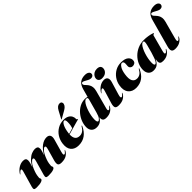

<svg xmlns="http://www.w3.org/2000/svg" viewBox="238 -1933 3140 3140"><g transform="rotate(-45 1808.0 -362.5)"><path d="M292 -57 360.5 -298.5Q372 -340 369 -354.2Q366 -368.5 350 -368.5Q329.5 -368.5 295.2 -327.8Q261 -287 228.5 -195Q216.5 -161.5 210.2 -127.5Q204 -93.5 204 -76Q204 -64 209 -56.8Q214 -49.5 214 -39Q214 -16.5 175.5 -3.2Q137 10 65 10Q22.5 10 14 -5.2Q5.5 -20.5 16 -57L93 -324Q101.5 -353.5 100.2 -366.2Q99 -379 89 -379Q79.5 -379 67.2 -370.5Q55 -362 33 -337Q27 -331 24 -331Q20.5 -331 25 -339Q55.5 -391 107.2 -424.5Q159 -458 213.5 -458Q280 -458 280 -403Q280 -376 269 -339.8Q258 -303.5 249.5 -275.5Q285.5 -345.5 327.2 -385.2Q369 -425 410.5 -441.5Q452 -458 487 -458Q520.5 -458 537.5 -444.5Q554.5 -431 554.5 -399Q554.5 -378.5 544 -344Q533.5 -309.5 523.5 -280.5Q576.5 -372 636.2 -415Q696 -458 756.5 -458Q804.5 -458 822.2 -427.5Q840 -397 823.5 -339L762 -121Q750.5 -80.5 753.5 -66.8Q756.5 -53 767 -53Q777 -53 787.5 -61.5Q798 -70 813.5 -91Q818 -97 819.2 -98.5Q820.5 -100 822.5 -100Q828.5 -100 821.5 -85Q803.5 -45.5 759.5 -17.8Q715.5 10 644 10Q585.5 10 574.5 -17.8Q563.5 -45.5 579.5 -103L635 -298.5Q646.5 -340 643.5 -354.2Q640.5 -368.5 624.5 -368.5Q604 -368.5 570 -327.8Q536 -287 503 -194.5Q491 -161 485.5 -127.2Q480 -93.5 480 -76Q480 -64 485 -56.8Q490 -49.5 490 -39Q490 -16.5 451.5 -3.2Q413 10 341.5 10Q298.5 10 290 -5.2Q281.5 -20.5 292 -57Z M1302.5 -175Q1262 -85 1196.2 -37.5Q1130.5 10 1039.5 10Q952 10 905.8 -43Q859.5 -96 872 -197Q881 -271.5 919.5 -331.8Q958 -392 1019.2 -427.5Q1080.5 -463 1157.5 -463Q1213 -463 1248 -443.8Q1283 -424.5 1299 -393.5Q1315 -362.5 1313 -327Q1312.5 -320.5 1315.2 -316Q1318 -311.5 1327.5 -309.5Q1333.5 -308.5 1333.5 -305Q1333.5 -302 1327.5 -300Q1317.5 -297.5 1288.5 -289.5Q1259.5 -281.5 1219.8 -270.2Q1180 -259 1137.5 -246.8Q1095 -234.5 1058.5 -224Q1055 -159 1080.2 -123.8Q1105.5 -88.5 1163 -88.5Q1241 -88.5 1292.5 -180.5Q1297 -187 1301 -185.5Q1306.5 -184 1302.5 -175ZM1061 -251.5Q1060 -243.5 1059.5 -236Q1086 -243.5 1113 -251.2Q1140 -259 1161.5 -265Q1169 -286.5 1174.2 -317Q1179.5 -347.5 1180 -385Q1181 -447 1154 -447Q1126.5 -447 1099.8 -395.8Q1073 -344.5 1061 -251.5ZM1207.5 -627.5Q1246 -699 1298 -699Q1329 -699 1339 -681Q1349 -663 1344.5 -645Q1337 -616 1315.5 -596Q1294 -576 1268 -561.5L1141.5 -490Q1137.5 -488 1136 -490.5Q1135 -491.5 1137.5 -496.5Z M1848.5 -85Q1830.5 -45.5 1787.2 -17.8Q1744 10 1680 10Q1636 10 1618.2 -7Q1600.5 -24 1600.5 -51Q1600.5 -63 1602 -76Q1579 -37 1543.8 -13.5Q1508.5 10 1457.5 10Q1398.5 10 1366.5 -23.5Q1334.5 -57 1334.5 -115Q1334.5 -174.5 1357.8 -235Q1381 -295.5 1423 -346Q1465 -396.5 1521.8 -427.2Q1578.5 -458 1645 -458Q1679 -458 1701 -450.5L1739 -589.5Q1761 -668.5 1806.5 -701.8Q1852 -735 1919.5 -735Q1967 -735 1991 -717Q2015 -699 2015 -674Q2015 -652.5 1999.8 -638Q1984.5 -623.5 1958 -623.5Q1933 -623.5 1905.2 -637.8Q1877.5 -652 1852.8 -666.2Q1828 -680.5 1812 -680.5Q1802 -680.5 1795.2 -673.5Q1788.5 -666.5 1788.5 -655.5Q1788.5 -640.5 1800.5 -626.2Q1812.5 -612 1828.8 -595Q1845 -578 1858.5 -554.2Q1872 -530.5 1876.5 -497Q1881 -463.5 1868 -416L1784.5 -104Q1771 -53 1794 -53Q1804 -53 1814.5 -61.5Q1825 -70 1840.5 -91Q1845 -97 1846.2 -98.5Q1847.5 -100 1849.5 -100Q1855.5 -100 1848.5 -85ZM1518 -104Q1518 -69 1526 -56.5Q1534 -44 1545 -44Q1559.5 -44 1581.8 -70.8Q1604 -97.5 1623 -167.5L1688.5 -405.5Q1692 -422.5 1688 -433.8Q1684 -445 1662 -445Q1641.5 -445 1621 -422.5Q1600.5 -400 1582 -362.8Q1563.5 -325.5 1549 -280.5Q1534.5 -235.5 1526.2 -189.5Q1518 -143.5 1518 -104Z M2085 -496Q2049 -496 2028.5 -514.2Q2008 -532.5 2008 -561Q2008 -587 2023.2 -611.5Q2038.5 -636 2065.8 -652Q2093 -668 2129.5 -668Q2174 -668 2193.8 -649.8Q2213.5 -631.5 2213.5 -603.5Q2213.5 -559.5 2180.5 -527.8Q2147.5 -496 2085 -496ZM2085.5 -121Q2073.5 -80.5 2076.8 -66.8Q2080 -53 2090.5 -53Q2100.5 -53 2111 -61.5Q2121.5 -70 2137 -91Q2141.5 -97 2142.8 -98.5Q2144 -100 2146 -100Q2152 -100 2145 -85Q2127 -45.5 2082.5 -17.8Q2038 10 1966.5 10Q1908 10 1896.5 -17.8Q1885 -45.5 1902 -103L1969 -324Q1978 -353.5 1976.5 -366.2Q1975 -379 1965 -379Q1955.5 -379 1943.2 -370.5Q1931 -362 1909 -337Q1903 -331 1900 -331Q1896.5 -331 1901 -339Q1931.5 -391 1979.8 -424.5Q2028 -458 2083.5 -458Q2131.5 -458 2150 -427.5Q2168.5 -397 2151 -339Z M2488.5 -446.5Q2464 -446.5 2435.8 -404.2Q2407.5 -362 2395 -280.5Q2379.5 -181.5 2404.5 -135Q2429.5 -88.5 2488 -88.5Q2526.5 -88.5 2558.2 -110.2Q2590 -132 2616 -180.5Q2619.5 -187 2624 -185.5Q2630 -184 2626 -175Q2587.5 -84.5 2523.2 -37.2Q2459 10 2369.5 10Q2278 10 2231 -50Q2184 -110 2202.5 -215.5Q2214.5 -285 2254 -341Q2293.5 -397 2352.8 -430Q2412 -463 2484.5 -463Q2574 -463 2615.8 -426.2Q2657.5 -389.5 2650.5 -338.5Q2646.5 -309 2625.5 -295.5Q2604.5 -282 2580 -282Q2553.5 -282 2535.8 -299Q2518 -316 2520 -346Q2521 -365 2522.2 -373.2Q2523.5 -381.5 2523.5 -402Q2523.5 -420.5 2515.5 -433.5Q2507.5 -446.5 2488.5 -446.5Z M3100 -121Q3089 -80 3091.8 -66.5Q3094.5 -53 3105 -53Q3115 -53 3125.5 -61.5Q3136 -70 3151.5 -91Q3156 -97 3157.2 -98.5Q3158.5 -100 3160.5 -100Q3166.5 -100 3159.5 -85Q3141.5 -45.5 3098.2 -17.8Q3055 10 2991 10Q2949.5 10 2933.8 -6.2Q2918 -22.5 2918 -51Q2918 -60 2920.5 -74.8Q2923 -89.5 2926 -104Q2899.5 -46 2865 -18Q2830.5 10 2774 10Q2716 10 2684.2 -24.8Q2652.5 -59.5 2652.5 -120Q2652.5 -184.5 2679.2 -245Q2706 -305.5 2754 -353.5Q2802 -401.5 2866.5 -429.8Q2931 -458 3006.5 -458Q3057 -458 3102 -450.8Q3147 -443.5 3175.2 -434.5Q3203.5 -425.5 3203.5 -420Q3203.5 -414 3197 -412.2Q3190.5 -410.5 3183.5 -408.2Q3176.5 -406 3174.5 -398ZM2836 -103.5Q2836 -68.5 2842.8 -56.2Q2849.5 -44 2859 -44Q2889.5 -44 2919.8 -125.8Q2950 -207.5 2988 -357.5Q2998.5 -398 2998.2 -421.5Q2998 -445 2977 -445Q2958 -445 2938 -422.8Q2918 -400.5 2899.8 -363.5Q2881.5 -326.5 2867.2 -281.5Q2853 -236.5 2844.5 -190.2Q2836 -144 2836 -103.5Z M3520 -735Q3568 -735 3592.2 -717Q3616.5 -699 3616.5 -674Q3616.5 -652.5 3601.2 -638Q3586 -623.5 3559.5 -623.5Q3534.5 -623.5 3506.8 -637.8Q3479 -652 3454.2 -666.2Q3429.5 -680.5 3413.5 -680.5Q3390 -680.5 3390 -655Q3390 -640 3402 -626Q3414 -612 3430.2 -595Q3446.5 -578 3460.2 -554.2Q3474 -530.5 3478.5 -497.2Q3483 -464 3470 -416.5L3390 -121Q3379 -80 3381.8 -66.5Q3384.5 -53 3395 -53Q3405 -53 3415.5 -61.5Q3426 -70 3441.5 -91Q3446 -97 3447.2 -98.5Q3448.5 -100 3450.5 -100Q3456.5 -100 3449.5 -85Q3431.5 -45.5 3386.8 -17.8Q3342 10 3276.5 10Q3219 10 3205.5 -19.2Q3192 -48.5 3207 -103L3340.5 -589.5Q3362.5 -668.5 3408 -701.8Q3453.5 -735 3520 -735Z"/></g></svg>

Font: Fraunces 144pt Black
Style: Italic
Weight: 900
Italic angle: -16°
Version: Version 1.000;[0bf87f6ff]